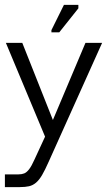

<svg xmlns="http://www.w3.org/2000/svg" viewBox="-23 -582 450 784"><path d="M-3 182V130H53Q66 130 76 126Q86 122 96 109Q106 96 118 69L161 -24L1 -407H68L193 -92L326 -407H394L176 78Q161 112 149 132.5Q137 153 124 164Q111 175 95.5 178.5Q80 182 58 182ZM219 -450H187V-459L238 -562H297V-548Z"/></svg>

Font: Darker Grotesque Light Medium
Style: Regular
Weight: 500
Version: Version 1.000;gftools[0.9.28]